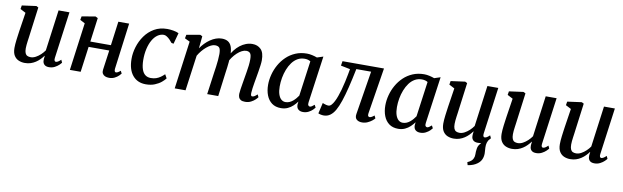

<svg xmlns="http://www.w3.org/2000/svg" viewBox="-47 -1106 6139 1892"><g transform="rotate(10 3022.0 -160.0)"><path d="M183.5 10Q150 10 121.5 -2Q93 -14 75.5 -41.8Q58 -69.5 57.5 -117.5Q57.5 -134.5 59 -155.8Q60.5 -177 63.5 -200.5Q66.5 -224 69.8 -247.5Q73 -271 76 -292.5L104.5 -478L50 -506.5L56 -543L199 -562.5L220 -551.5L185.5 -289.5Q183 -268 180 -247Q177 -226 174.2 -206Q171.5 -186 169.8 -168Q168 -150 168 -134.5Q168 -104 175.2 -86.8Q182.5 -69.5 196.5 -62.8Q210.5 -56 230 -56Q255 -56 280.2 -69.5Q305.5 -83 328 -104Q350.5 -125 366.5 -148.5L421.5 -558H530.5L467 -91Q464.5 -72.5 469 -63.5Q473.5 -54.5 482.5 -54.5Q492 -54.5 503.5 -61Q515 -67.5 532.5 -84L545 -57Q540 -49 523.5 -33Q507 -17 481.8 -3.8Q456.5 9.5 425 9.5Q392.5 9.5 376.8 -7Q361 -23.5 362 -50.5Q361.5 -53 361.8 -57.8Q362 -62.5 362.8 -68.8Q363.5 -75 364.2 -81.2Q365 -87.5 365.5 -93L364 -94Q349.5 -74.5 331.5 -56Q313.5 -37.5 290.8 -22.5Q268 -7.5 241.5 1.2Q215 10 183.5 10Z M1069 -90Q1067 -71.5 1071.5 -63Q1076 -54.5 1083.5 -54.5Q1092 -54.5 1102.5 -59.8Q1113 -65 1129 -79L1142 -52.5Q1137 -45 1121.2 -29.8Q1105.5 -14.5 1081.2 -2.2Q1057 10 1026.5 10Q1003 10 985.8 2.5Q968.5 -5 960 -20.2Q951.5 -35.5 954.5 -58L982 -255.5H775.5L741 0H633L697.5 -477.5L648.5 -503L655 -539L790.5 -562.5L815 -550L783 -310H989L1021 -550.5H1129Z M1393.5 10Q1309.5 10 1261.2 -48.2Q1213 -106.5 1212.5 -212Q1212 -271 1230.8 -332.8Q1249.5 -394.5 1286.8 -447Q1324 -499.5 1379.8 -531.8Q1435.5 -564 1509.5 -564Q1537 -564 1569.5 -558.5Q1602 -553 1624.5 -542L1594.5 -431.5L1573 -435.5Q1561 -451.5 1546 -466.5Q1531 -481.5 1515.2 -491.2Q1499.5 -501 1485.5 -501Q1452.5 -501 1423.5 -480.8Q1394.5 -460.5 1373 -423Q1351.5 -385.5 1339.5 -333.8Q1327.5 -282 1328 -220Q1329 -165.5 1341 -129.8Q1353 -94 1375.8 -76.8Q1398.5 -59.5 1431.5 -59.5Q1461.5 -59.5 1484.8 -67.5Q1508 -75.5 1527.8 -89.5Q1547.5 -103.5 1565.5 -121L1586.5 -83Q1574 -65.5 1547.8 -43.5Q1521.5 -21.5 1483 -5.8Q1444.5 10 1393.5 10Z M1860.5 -552.5 1848.5 -430.5Q1866.5 -457.5 1890 -481.8Q1913.5 -506 1940.5 -524.5Q1967.5 -543 1996.5 -553.5Q2025.5 -564 2055.5 -564Q2091.5 -564 2115.8 -549.8Q2140 -535.5 2152.2 -505Q2164.5 -474.5 2165.5 -425Q2165.5 -419 2165.2 -412.2Q2165 -405.5 2164.5 -398.2Q2164 -391 2163 -383.5L2147 -403Q2164.5 -438.5 2187.5 -468Q2210.5 -497.5 2238.2 -519Q2266 -540.5 2297 -552.2Q2328 -564 2361.5 -564Q2413.5 -564 2446.5 -531Q2479.5 -498 2479.5 -421Q2479.5 -401.5 2475.5 -371Q2471.5 -340.5 2466 -307.5Q2460.5 -274.5 2455.5 -246Q2451 -220 2446 -191.2Q2441 -162.5 2437.2 -135Q2433.5 -107.5 2432.5 -86Q2432 -69 2435.8 -61.8Q2439.5 -54.5 2447 -54.5Q2457.5 -54.5 2469 -61Q2480.5 -67.5 2497.5 -83.5L2510 -57.5Q2505 -49.5 2488.5 -33.2Q2472 -17 2446.2 -3.5Q2420.5 10 2387 10Q2360 10 2344.8 1.5Q2329.5 -7 2323.5 -22Q2317.5 -37 2317.5 -56.5Q2318.5 -76 2322.5 -103.8Q2326.5 -131.5 2332 -162.5Q2337.5 -193.5 2342 -222.5Q2346.5 -250 2352.2 -283Q2358 -316 2361.8 -349.2Q2365.5 -382.5 2365.5 -410.5Q2365.5 -455.5 2352.5 -471.2Q2339.5 -487 2312.5 -487Q2292 -487 2269 -475.2Q2246 -463.5 2223 -442.2Q2200 -421 2179.8 -392.5Q2159.5 -364 2145 -331L2165 -396Q2164 -373 2161.5 -346.5Q2159 -320 2155.8 -293.8Q2152.5 -267.5 2149 -244L2117.5 0H2007L2037.5 -220.5Q2042 -249 2046.5 -282.2Q2051 -315.5 2054 -348.8Q2057 -382 2057 -409.5Q2056.5 -456.5 2043.8 -472Q2031 -487.5 2000 -487.5Q1981.5 -487.5 1960 -477Q1938.5 -466.5 1916.5 -448Q1894.5 -429.5 1874.5 -405.5Q1854.5 -381.5 1839 -354.5L1790.5 0H1682L1747 -479L1696 -503.5L1703 -540L1839.5 -563.5Z M3005 -94.5Q3002 -72 3008.5 -63.2Q3015 -54.5 3024 -54.5Q3033 -54.5 3043.2 -60.8Q3053.5 -67 3068.5 -80.5L3082.5 -54Q3077.5 -46.5 3061.8 -31Q3046 -15.5 3021.5 -2.8Q2997 10 2966 10Q2937 10 2919 -5.5Q2901 -21 2901.5 -54L2905 -83.5Q2888 -60.5 2865.5 -39Q2843 -17.5 2813.2 -3.8Q2783.5 10 2745.5 10Q2690.5 10 2654.2 -17Q2618 -44 2600 -90.5Q2582 -137 2582 -195.5Q2582 -246 2595.8 -298.2Q2609.5 -350.5 2636.2 -398Q2663 -445.5 2702.2 -483Q2741.5 -520.5 2792.8 -542.2Q2844 -564 2907 -564Q2931 -564 2959.2 -557.8Q2987.5 -551.5 3009 -543L3070.5 -563ZM2952 -494.5Q2939.5 -502.5 2924.8 -506.2Q2910 -510 2894 -510Q2854 -510 2822.5 -491.8Q2791 -473.5 2767.8 -441.8Q2744.5 -410 2728.8 -369.8Q2713 -329.5 2705.2 -285.8Q2697.5 -242 2697.5 -199.5Q2697.5 -152.5 2708 -120.8Q2718.5 -89 2737 -72.8Q2755.5 -56.5 2780 -56.5Q2801 -56.5 2819.2 -64.5Q2837.5 -72.5 2853 -85.5Q2868.5 -98.5 2881.2 -113.5Q2894 -128.5 2903.5 -143Z M3605 -90Q3602 -69.5 3607.8 -62Q3613.5 -54.5 3620.5 -54.5Q3629.5 -54.5 3640.8 -60Q3652 -65.5 3668 -79L3681 -52.5Q3674 -42.5 3655.8 -27.8Q3637.5 -13 3612 -1.5Q3586.5 10 3557 10Q3522.5 10 3502.8 -7.5Q3483 -25 3489 -62L3559.5 -498H3411.5Q3390 -392 3369.8 -310Q3349.5 -228 3329.5 -168.5Q3309.5 -109 3287.5 -70.5Q3266.5 -33 3238.2 -12.5Q3210 8 3173 8Q3158 8 3140.2 3.8Q3122.5 -0.5 3119 -4L3144 -111.5Q3147.5 -109.5 3157.2 -106Q3167 -102.5 3179.2 -99.2Q3191.5 -96 3203 -96Q3218.5 -96 3232.5 -111Q3246.5 -126 3259.2 -151Q3272 -176 3283.2 -207.8Q3294.5 -239.5 3304 -273Q3316 -316 3325.2 -358.5Q3334.5 -401 3340.8 -435Q3347 -469 3350 -486.5L3256.5 -505.5L3264 -551H3679Z M4178 -94.5Q4175 -72 4181.5 -63.2Q4188 -54.5 4197 -54.5Q4206 -54.5 4216.2 -60.8Q4226.5 -67 4241.5 -80.5L4255.5 -54Q4250.5 -46.5 4234.8 -31Q4219 -15.5 4194.5 -2.8Q4170 10 4139 10Q4110 10 4092 -5.5Q4074 -21 4074.5 -54L4078 -83.5Q4061 -60.5 4038.5 -39Q4016 -17.5 3986.2 -3.8Q3956.5 10 3918.5 10Q3863.5 10 3827.2 -17Q3791 -44 3773 -90.5Q3755 -137 3755 -195.5Q3755 -246 3768.8 -298.2Q3782.5 -350.5 3809.2 -398Q3836 -445.5 3875.2 -483Q3914.5 -520.5 3965.8 -542.2Q4017 -564 4080 -564Q4104 -564 4132.2 -557.8Q4160.5 -551.5 4182 -543L4243.5 -563ZM4125 -494.5Q4112.5 -502.5 4097.8 -506.2Q4083 -510 4067 -510Q4027 -510 3995.5 -491.8Q3964 -473.5 3940.8 -441.8Q3917.5 -410 3901.8 -369.8Q3886 -329.5 3878.2 -285.8Q3870.5 -242 3870.5 -199.5Q3870.5 -152.5 3881 -120.8Q3891.5 -89 3910 -72.8Q3928.5 -56.5 3953 -56.5Q3974 -56.5 3992.2 -64.5Q4010.5 -72.5 4026 -85.5Q4041.5 -98.5 4054.2 -113.5Q4067 -128.5 4076.5 -143Z M4656 244 4648 215Q4670 205.5 4683.5 194.5Q4697 183.5 4704.5 167Q4713.5 148.5 4712.8 123.8Q4712 99 4716 73.5Q4719 44.5 4735 24.5Q4751 4.5 4762 -10.5L4827 -48.5Q4809.5 -28 4803.2 -6.2Q4797 15.5 4798 42Q4798 55 4799.8 70.8Q4801.5 86.5 4801.5 101Q4801.5 133.5 4790 160Q4778.5 186.5 4751.5 207Q4732.5 221 4710 230Q4687.5 239 4656 244ZM4474.5 10Q4441 10 4412.5 -2Q4384 -14 4366.5 -41.8Q4349 -69.5 4348.5 -117.5Q4348.5 -134.5 4350 -155.8Q4351.5 -177 4354.5 -200.5Q4357.5 -224 4360.8 -247.5Q4364 -271 4367 -292.5L4395.5 -478L4341 -506.5L4347 -543L4490 -562.5L4511 -551.5L4476.5 -289.5Q4474 -268 4471 -247Q4468 -226 4465.2 -206Q4462.5 -186 4460.8 -168Q4459 -150 4459 -134.5Q4459 -104 4466.2 -86.8Q4473.5 -69.5 4487.5 -62.8Q4501.5 -56 4521 -56Q4546 -56 4571.2 -69.5Q4596.5 -83 4619 -104Q4641.5 -125 4657.5 -148.5L4712.5 -558H4821.5L4758 -91Q4755.5 -72.5 4760 -63.5Q4764.5 -54.5 4773.5 -54.5Q4783 -54.5 4794.5 -61Q4806 -67.5 4823.5 -84L4836 -57Q4831 -49 4814.5 -33Q4798 -17 4772.8 -3.8Q4747.5 9.5 4716 9.5Q4683.5 9.5 4667.8 -7Q4652 -23.5 4653 -50.5Q4652.5 -53 4652.8 -57.8Q4653 -62.5 4653.8 -68.8Q4654.5 -75 4655.2 -81.2Q4656 -87.5 4656.5 -93L4655 -94Q4640.5 -74.5 4622.5 -56Q4604.5 -37.5 4581.8 -22.5Q4559 -7.5 4532.5 1.2Q4506 10 4474.5 10Z M5058 10Q5024.5 10 4996 -2Q4967.5 -14 4950 -41.8Q4932.5 -69.5 4932 -117.5Q4932 -134.5 4933.5 -155.8Q4935 -177 4938 -200.5Q4941 -224 4944.2 -247.5Q4947.5 -271 4950.5 -292.5L4979 -478L4924.5 -506.5L4930.5 -543L5073.5 -562.5L5094.5 -551.5L5060 -289.5Q5057.5 -268 5054.5 -247Q5051.5 -226 5048.8 -206Q5046 -186 5044.2 -168Q5042.5 -150 5042.5 -134.5Q5042.5 -104 5049.8 -86.8Q5057 -69.5 5071 -62.8Q5085 -56 5104.5 -56Q5129.5 -56 5154.8 -69.5Q5180 -83 5202.5 -104Q5225 -125 5241 -148.5L5296 -558H5405L5341.5 -91Q5339 -72.5 5343.5 -63.5Q5348 -54.5 5357 -54.5Q5366.5 -54.5 5378 -61Q5389.5 -67.5 5407 -84L5419.5 -57Q5414.5 -49 5398 -33Q5381.5 -17 5356.2 -3.8Q5331 9.5 5299.5 9.5Q5267 9.5 5251.2 -7Q5235.5 -23.5 5236.5 -50.5Q5236 -53 5236.2 -57.8Q5236.5 -62.5 5237.2 -68.8Q5238 -75 5238.8 -81.2Q5239.5 -87.5 5240 -93L5238.5 -94Q5224 -74.5 5206 -56Q5188 -37.5 5165.2 -22.5Q5142.5 -7.5 5116 1.2Q5089.5 10 5058 10Z M5641 10Q5607.5 10 5579 -2Q5550.5 -14 5533 -41.8Q5515.5 -69.5 5515 -117.5Q5515 -134.5 5516.5 -155.8Q5518 -177 5521 -200.5Q5524 -224 5527.2 -247.5Q5530.5 -271 5533.5 -292.5L5562 -478L5507.5 -506.5L5513.5 -543L5656.5 -562.5L5677.5 -551.5L5643 -289.5Q5640.5 -268 5637.5 -247Q5634.5 -226 5631.8 -206Q5629 -186 5627.2 -168Q5625.5 -150 5625.5 -134.5Q5625.5 -104 5632.8 -86.8Q5640 -69.5 5654 -62.8Q5668 -56 5687.5 -56Q5712.5 -56 5737.8 -69.5Q5763 -83 5785.5 -104Q5808 -125 5824 -148.5L5879 -558H5988L5924.5 -91Q5922 -72.5 5926.5 -63.5Q5931 -54.5 5940 -54.5Q5949.5 -54.5 5961 -61Q5972.5 -67.5 5990 -84L6002.5 -57Q5997.5 -49 5981 -33Q5964.5 -17 5939.2 -3.8Q5914 9.5 5882.5 9.5Q5850 9.5 5834.2 -7Q5818.5 -23.5 5819.5 -50.5Q5819 -53 5819.2 -57.8Q5819.5 -62.5 5820.2 -68.8Q5821 -75 5821.8 -81.2Q5822.5 -87.5 5823 -93L5821.5 -94Q5807 -74.5 5789 -56Q5771 -37.5 5748.2 -22.5Q5725.5 -7.5 5699 1.2Q5672.5 10 5641 10Z"/></g></svg>

Font: Merriweather 28pt Medium
Style: Italic
Weight: 500
Italic angle: -7.8°
Version: Version 2.101